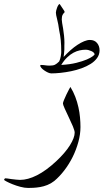

<svg xmlns="http://www.w3.org/2000/svg" viewBox="-93 -656 508 942"><path d="M159.2 -295.9Q151.9 -295.9 142.6 -300Q133.3 -304.2 124.8 -310.1Q116.2 -315.9 110.4 -322.3Q104.5 -328.6 104.5 -334Q104.5 -337.4 107.4 -337.4Q116.2 -337.4 120.8 -336.7Q125.5 -335.9 128.7 -335.7Q131.8 -335.4 136.5 -334.7Q141.1 -334 149.9 -334Q167.5 -334 176.5 -338.4Q185.5 -342.8 197.3 -354.5Q202.6 -365.2 205.1 -379.6Q207.5 -394 207.5 -401.4Q207.5 -419.4 206.8 -432.6Q206.1 -445.8 205.1 -458Q204.1 -470.2 202.1 -481.7Q200.2 -493.2 197.3 -507.8Q193.4 -538.1 187.3 -561.3Q181.2 -584.5 181.2 -594.2Q181.2 -598.1 182.9 -605Q184.6 -611.8 187.3 -618.9Q189.9 -626 193.4 -631.1Q196.8 -636.2 199.2 -636.2Q200.2 -636.2 204.1 -629.9L212.9 -616.7L221.7 -603.5Q225.1 -597.2 224.6 -596.7Q219.2 -591.8 214.6 -584Q210 -576.2 210 -560.5Q210 -555.2 211.9 -543L216.8 -514.6Q219.2 -498.5 221.2 -480.7Q223.1 -462.9 223.1 -445.8Q223.1 -440.4 222.7 -431.6Q222.7 -423.3 222.7 -413.6Q222.2 -403.8 221.2 -394.3Q220.2 -384.8 219.2 -376.5Q235.4 -394 252.7 -409.4Q270 -424.8 287.1 -436Q304.2 -447.3 319.8 -453.6Q335.4 -460 348.1 -460Q370.6 -460 383.1 -445.1Q395.5 -430.2 395.5 -409.2Q395.5 -388.2 383.3 -371.3Q371.1 -354.5 351.6 -342.3Q332 -330.1 307.1 -321Q282.2 -312 255.9 -306.6Q229.5 -301.3 204.3 -298.6Q179.2 -295.9 159.2 -295.9ZM371.1 -388.7Q371.1 -393.6 366.9 -397.7Q362.8 -401.9 356 -405Q349.1 -408.2 341.6 -410.2Q334 -412.1 327.1 -412.1Q313.5 -412.1 298.3 -408.9Q283.2 -405.8 267.6 -397.5Q252 -389.2 236.6 -374.5Q221.2 -359.9 207.5 -337.4Q250.5 -339.8 281.5 -347.7Q312.5 -355.5 332.5 -364Q352.5 -372.6 361.8 -379.9Q371.1 -387.2 371.1 -388.7ZM301.8 -32.7Q301.8 2.4 291.5 40.3Q281.2 78.1 263.9 113.3Q246.6 148.4 222.9 179.4Q199.2 210.4 173.3 231.9Q157.2 244.6 139.2 251.7Q121.1 258.8 103.8 261.7Q86.4 264.6 71.3 265.4Q56.2 266.1 45.4 266.1Q27.3 266.1 6.6 260.5Q-14.2 254.9 -31.7 247.8Q-49.3 240.7 -61 234.4Q-72.8 228 -72.8 226.6Q-72.8 224.6 -70.8 221.7Q-68.8 218.8 -66.9 218.8Q-65.9 218.8 -56.6 219.7L-36.6 222.7Q-25.4 224.1 -13.7 225.3Q-2 226.6 5.4 226.6Q43.5 226.6 88.4 203.9Q133.3 181.2 182.6 135.3Q226.6 94.2 250 56.9Q273.4 19.5 273.4 -5.4Q273.4 -14.6 264.6 -36.1L244.6 -80.1L224.6 -123Q215.8 -142.6 215.8 -148.4Q215.8 -153.3 221.2 -166Q226.6 -178.7 232.9 -192.4Q239.3 -206.1 245.4 -217Q251.5 -228 252.4 -229.5Q266.6 -206.5 276.4 -180.9Q286.1 -155.3 291.7 -129.9Q297.4 -104.5 299.6 -79.6Q301.8 -54.7 301.8 -32.7Z"/></svg>

Font: Simplified Naskh
Style: Regular
Weight: 400
Designer: SIL International
Foundry: Arabeyes
Version: 1.02_alpha